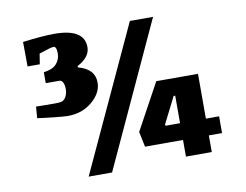

<svg xmlns="http://www.w3.org/2000/svg" viewBox="-71 -722 1067 832"><g transform="rotate(-10 462.0 -305.5)"><path d="M363.8 -382.8Q363.8 -337.4 319.8 -299.8Q275.9 -262.2 210.9 -262.2Q198.7 -262.2 153.8 -266.8Q108.9 -271.5 79.1 -275.9L83 -326.2Q86.4 -326.2 117.2 -325.7Q147.9 -325.2 168 -325.4Q188 -325.7 191.9 -327.1Q205.1 -328.6 214.1 -343.5Q223.1 -358.4 223.1 -378.9Q223.1 -397.5 217.3 -408.2Q211.4 -418.9 202.1 -418.9H142.1V-466.8Q182.1 -472.2 199 -491.7Q215.8 -511.2 215.8 -537.1Q215.8 -567.9 202.1 -567.9Q191.4 -567.9 138.2 -549.8L130.9 -503.9H77.1L76.2 -611.8Q162.1 -623 215.8 -623Q347.2 -623 347.2 -541Q347.2 -498 291 -467.8V-461.9Q363.8 -442.9 363.8 -382.8ZM547.9 -621.1H649.9L357.9 12.2H254.9ZM856.9 -147V-73.2H798.8V0H685.1V-73.2H518.1L503.9 -140.1L615.2 -344.2H798.8V-147ZM621.1 -147H685.1V-268.1H678.2L620.1 -152.8Z"/></g></svg>

Font: Grenze
Style: Bold
Weight: 700
Designer: Renata Polastri
Foundry: Omnibus-Type
Version: Version 1.002;PS 001.002;hotconv 1.0.88;makeotf.lib2.5.64775